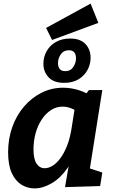

<svg xmlns="http://www.w3.org/2000/svg" viewBox="-20 -1034 631 1066"><path d="M172 12Q132 12 98.5 -9Q65 -30 45 -74Q25 -118 25 -189Q25 -263 48 -328Q71 -393 113 -442Q155 -491 210.5 -519Q266 -547 331 -547Q374 -547 419 -533Q464 -519 509 -486L447 -499L474 -534H548L468 -29L421 -118L548 -76L536 -1L341 5L371 -169L412 -243Q395 -159 355.5 -102Q316 -45 267 -16.5Q218 12 172 12ZM228 -100Q249 -100 271.5 -113.5Q294 -127 314.5 -154.5Q335 -182 351 -221.5Q367 -261 376 -313L398 -452L421 -406Q396 -425 373 -433.5Q350 -442 328 -442Q292 -442 262.5 -422.5Q233 -403 211 -369.5Q189 -336 177.5 -293.5Q166 -251 166 -205Q166 -151 183 -125.5Q200 -100 228 -100ZM336 -574Q279 -574 250 -604.5Q221 -635 221 -680Q221 -718 239 -750Q257 -782 290.5 -801Q324 -820 370 -820Q426 -820 454.5 -789.5Q483 -759 483 -713Q483 -677 465.5 -645Q448 -613 415.5 -593.5Q383 -574 336 -574ZM342 -639Q372 -639 387 -662Q402 -685 402 -711Q402 -731 392.5 -743Q383 -755 363 -755Q333 -755 317.5 -732.5Q302 -710 302 -683Q302 -663 311.5 -651Q321 -639 342 -639ZM269 -812 236 -879 483 -1014 526 -907Z"/></svg>

Font: Bitter Thin
Style: Bold Italic
Weight: 700
Italic angle: -9°
Version: Version 3.021